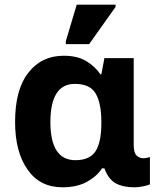

<svg xmlns="http://www.w3.org/2000/svg" viewBox="-20 -796 697 826"><path d="M249 9.8Q151.4 9.8 98.6 -66.4Q44.9 -142.6 44.9 -271Q44.9 -411.6 102.1 -483.4Q158.7 -556.2 253.9 -556.2Q312.5 -556.2 350.1 -533.7Q388.2 -511.2 412.1 -476.1H416L429.2 -545.9H555.2V-172.9Q555.2 -139.2 567.4 -127Q580.6 -115.2 596.2 -115.2Q604 -115.2 612.3 -117.2Q620.1 -119.1 625 -120.1V-2.9Q618.2 1 596.7 5.4Q575.2 9.8 558.1 9.8Q508.8 9.8 477.1 -7.8Q445.8 -25.9 429.2 -71.8H418.9Q397.5 -38.1 354 -13.7Q310.5 9.8 249 9.8ZM304.2 -106.9Q366.2 -106.9 391.1 -145.5Q416 -184.1 416 -266.1V-272Q416 -351.6 391.6 -393.6Q367.7 -435.1 301.8 -435.1Q196.8 -435.1 196.8 -270Q197.3 -106.9 304.2 -106.9ZM263.2 -606V-619.1L310.1 -775.9H477.1V-766.1L363.3 -606Z"/></svg>

Font: Droid Sans Thai
Style: Bold
Weight: 700
Designer: Steve Matteson
Foundry: Ascender Corporation
Version: Version 1.00